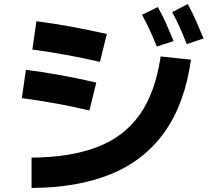

<svg xmlns="http://www.w3.org/2000/svg" viewBox="-20 -874 1040 949"><path d="M903 -656Q883 -707 866 -744Q849 -781 831 -814L908 -854Q931 -812 950 -769Q969 -726 986 -684ZM755 -644Q735 -694 717.5 -731Q700 -768 682 -801L760 -839Q783 -799 802 -756Q821 -713 838 -671ZM508 -706 474 -568Q389 -588 305.5 -603Q222 -618 140 -629L160 -769Q246 -758 333 -742Q420 -726 508 -706ZM136 55V-95Q324 -96 457.5 -146Q591 -196 669.5 -306Q748 -416 774 -595L924 -579Q893 -360 792.5 -220Q692 -80 527 -13Q362 54 136 55ZM456 -466 422 -328Q337 -348 254 -363Q171 -378 88 -389L108 -529Q195 -518 282 -502Q369 -486 456 -466Z"/></svg>

Font: Murecho
Style: Bold
Weight: 700
Designer: Neil Summerour
Foundry: Positype
Version: Version 1.010; ttfautohint (v1.8.3)